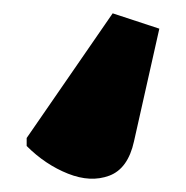

<svg xmlns="http://www.w3.org/2000/svg" viewBox="-20 -75 279 288"><path d="M149 -55 219 -32 181 137Q172 178 144 188.5Q116 199 82 185.5Q48 172 20 144V132Z"/></svg>

Font: Noto Serif Black
Style: Regular
Weight: 900
Designer: Monotype Design Team
Foundry: Monotype Imaging Inc.
Version: Version 2.014; ttfautohint (v1.8.4.7-5d5b)